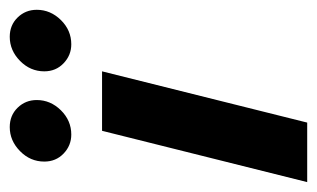

<svg xmlns="http://www.w3.org/2000/svg" viewBox="-152 -497 644 390"><g transform="rotate(-90 170.0 -302.0)"><path d="M-4.9 0 99.3 -416.7H220.1L116 0ZM91.7 -479.2Q69.4 -479.2 53.1 -494.8Q36.8 -510.4 36.8 -534Q36.8 -562.5 58 -583.3Q79.2 -604.2 106.9 -604.2Q130.6 -604.2 146.2 -588.2Q161.8 -572.2 161.8 -549.3Q161.8 -521.5 141 -500.3Q120.1 -479.2 91.7 -479.2ZM275 -479.2Q252.8 -479.2 236.5 -494.8Q220.1 -510.4 220.1 -534Q220.1 -562.5 241.3 -583.3Q262.5 -604.2 290.3 -604.2Q313.9 -604.2 329.5 -588.2Q345.1 -572.2 345.1 -549.3Q345.1 -521.5 324.3 -500.3Q303.5 -479.2 275 -479.2Z"/></g></svg>

Font: Afacad
Style: Bold Italic
Weight: 700
Italic angle: -14°
Designer: Kristian Moeller
Foundry: Dicotype
Version: Version 1.000; ttfautohint (v1.8.4.7-5d5b)